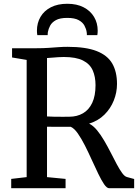

<svg xmlns="http://www.w3.org/2000/svg" viewBox="-20 -999 738 1019"><path d="M39.5 0V-49.5L121.5 -59V-681L44 -694V-743H175Q209.5 -743 238.2 -745Q267 -747 291.2 -748.8Q315.5 -750.5 338 -750.5Q435.5 -750.5 493 -728Q550.5 -705.5 575.8 -661.8Q601 -618 601 -553.5Q601 -508.5 584 -465.8Q567 -423 534.2 -390.5Q501.5 -358 453 -343Q475 -332 495 -307.8Q515 -283.5 533.2 -252.2Q551.5 -221 568 -188.5Q584.5 -156 599.5 -127.8Q614.5 -99.5 628 -81Q641.5 -62.5 653.5 -59.5L692 -49V0H559.5Q547 0 532.5 -21.2Q518 -42.5 501.5 -76.8Q485 -111 467.2 -150.2Q449.5 -189.5 430.8 -226.5Q412 -263.5 393.2 -290.5Q374.5 -317.5 355.5 -326Q344.5 -326 326.5 -326Q308.5 -326 289 -326Q269.5 -326 253.2 -326.2Q237 -326.5 229.5 -326.5V-59L328 -49.5V0ZM347.5 -379.5Q389 -379.5 420.5 -397.8Q452 -416 469.5 -453.2Q487 -490.5 487 -547Q487 -592 472 -625.8Q457 -659.5 420.2 -678Q383.5 -696.5 318.5 -696.5Q304.5 -696.5 289.5 -695.5Q274.5 -694.5 259.2 -693.2Q244 -692 229.5 -691V-381Q244 -380 267.8 -379.5Q291.5 -379 314.2 -379.2Q337 -379.5 347.5 -379.5ZM337 -979Q388 -979 424 -960.2Q460 -941.5 479.2 -909.2Q498.5 -877 498.5 -836Q498.5 -830.5 498 -824.5Q497.5 -818.5 496.5 -812.5H441Q441 -815.5 441 -819.8Q441 -824 440 -828.5Q437.5 -845.5 428.2 -863Q419 -880.5 397.5 -892.2Q376 -904 337 -904Q298 -904 276.8 -892.2Q255.5 -880.5 246.2 -863Q237 -845.5 234 -828.5Q233.5 -824 233.2 -819.8Q233 -815.5 233 -812.5H178Q177 -818.5 176.5 -824.5Q176 -830.5 176 -836Q176 -877 195 -909.5Q214 -942 250.2 -960.5Q286.5 -979 337 -979Z"/></svg>

Font: Merriweather Light 18pt
Style: Regular
Weight: 400
Version: Version 2.100